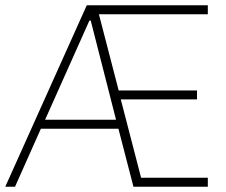

<svg xmlns="http://www.w3.org/2000/svg" viewBox="-20 -708 856 728"><path d="M0 0 309 -688H768V-654H355L430 -365H727V-331H438L515 -34H768V0H486L429 -220H135L37 0ZM151 -254H420L324 -630H319Z"/></svg>

Font: Saira Semi Condensed Thin
Style: Regular
Weight: 100
Width: 4
Designer: Hector Gatti with collaboration of the Omnibus-Type team
Foundry: Omnibus-Type
Version: Version 1.001; ttfautohint (v1.8)